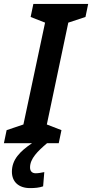

<svg xmlns="http://www.w3.org/2000/svg" viewBox="-53 -734 472 984"><path d="M-33 0H111C49 42 8 84 8 146C8 198 43 230 101 230C126 230 148 228 168 221L174 148C159 151 144 154 130 154C112 154 101 144 101 124C101 79 140 41 188 0H248L262 -67L187 -96L297 -618L385 -647L399 -714H118L104 -647L178 -618L67 -96L-19 -67Z"/></svg>

Font: Noto Sans SemiCondensed SemiBold
Style: Italic
Weight: 600
Width: 4
Italic angle: -12°
Designer: Monotype Design Team
Foundry: Monotype Imaging Inc.
Version: Version 2.013